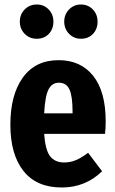

<svg xmlns="http://www.w3.org/2000/svg" viewBox="-20 -815 510 852"><path d="M446 -221H176Q181 -149 202.5 -121.5Q224 -94 265 -94Q292 -94 317 -104.5Q342 -115 371 -137L433 -55Q359 17 254 17Q142 17 84 -56.5Q26 -130 26 -262Q26 -394 81.5 -471Q137 -548 240 -548Q338 -548 393.5 -478.5Q449 -409 449 -276Q449 -244 446 -221ZM302 -319Q302 -387 288.5 -417.5Q275 -448 241 -448Q211 -448 195.5 -418.5Q180 -389 176 -312H302ZM217 -719Q217 -686 196.5 -664.5Q176 -643 143 -643Q111 -643 89.5 -665Q68 -687 68 -719Q68 -751 89.5 -773Q111 -795 143 -795Q175 -795 196 -773Q217 -751 217 -719ZM413 -719Q413 -686 392.5 -664.5Q372 -643 339 -643Q308 -643 286.5 -665Q265 -687 265 -719Q265 -751 286.5 -773Q308 -795 339 -795Q371 -795 392 -773Q413 -751 413 -719Z"/></svg>

Font: Fira Sans Extra Condensed
Style: Bold
Weight: 700
Width: 1
Designer: Carrois Corporate & Edenspiekermann AG
Foundry: Carrois Corporate GbR & Edenspiekermann AG
Version: Version 4.203